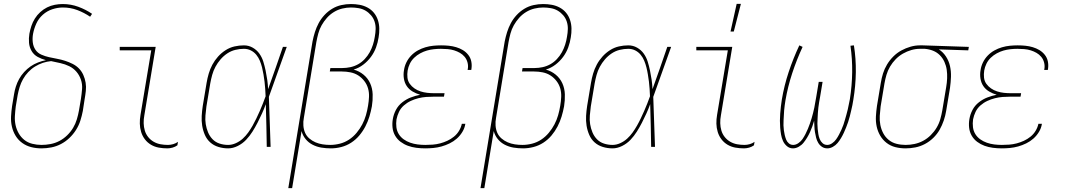

<svg xmlns="http://www.w3.org/2000/svg" viewBox="-20 -764 5540 999"><path d="M196 8Q168 8 142.5 1.5Q117 -5 96 -20Q75 -35 61.5 -57Q48 -79 42 -105Q36 -131 37.5 -158.5Q39 -186 43 -213L53 -273Q56 -293 62.5 -313.5Q69 -334 79.5 -353Q90 -372 105.5 -389Q121 -406 139 -418.5Q157 -431 178 -439Q199 -447 219 -451Q196 -457 176 -468Q156 -479 144.5 -498.5Q133 -518 131 -541.5Q129 -565 133 -589Q137 -610 143.5 -629.5Q150 -649 161.5 -667.5Q173 -686 189.5 -701Q206 -716 225 -725.5Q244 -735 265 -739Q286 -743 306 -743Q349 -743 388 -728.5Q427 -714 459 -692L449 -677Q418 -698 382.5 -711.5Q347 -725 307 -725Q280 -725 252.5 -716Q225 -707 203 -687.5Q181 -668 169 -641.5Q157 -615 152 -588Q148 -566 150.5 -544Q153 -522 164.5 -505Q176 -488 195.5 -479.5Q215 -471 235.5 -466.5Q256 -462 277.5 -458Q299 -454 319 -447.5Q339 -441 358 -431.5Q377 -422 391 -407.5Q405 -393 413.5 -374Q422 -355 425.5 -334Q429 -313 426.5 -290.5Q424 -268 420 -246L411 -187Q406 -161 398 -136Q390 -111 375.5 -88Q361 -65 341 -46Q321 -27 297 -14.5Q273 -2 247 3Q221 8 196 8ZM196 -10Q219 -10 243 -14.5Q267 -19 289 -30.5Q311 -42 329.5 -60Q348 -78 360.5 -99Q373 -120 380 -143.5Q387 -167 391 -190L401 -249Q405 -275 407 -300.5Q409 -326 401 -349.5Q393 -373 377.5 -391Q362 -409 340.5 -419.5Q319 -430 294.5 -435.5Q270 -441 246 -446Q224 -444 203 -437Q182 -430 162.5 -418Q143 -406 127 -389Q111 -372 100 -352.5Q89 -333 82.5 -312Q76 -291 72 -270L62 -210Q59 -186 57.5 -161Q56 -136 61 -113Q66 -90 77.5 -70Q89 -50 106.5 -36Q124 -22 147.5 -16Q171 -10 196 -10Z M851 8Q828 8 806 4Q784 0 765.5 -11Q747 -22 734 -39Q721 -56 714.5 -77Q708 -98 707.5 -120.5Q707 -143 711 -166L767 -502H603V-520H790L731 -164Q727 -143 727.5 -123Q728 -103 733.5 -84.5Q739 -66 751 -51Q763 -36 779.5 -26.5Q796 -17 815 -13.5Q834 -10 854 -10Q867 -10 881 -14Q895 -18 906 -26L903 -8Q892 0 878 4Q864 8 851 8Z M1167 8Q1141 8 1116.5 0.5Q1092 -7 1074 -23Q1056 -39 1046 -62Q1036 -85 1032 -110Q1028 -135 1029.5 -161Q1031 -187 1035 -213L1055 -333Q1059 -357 1066 -381Q1073 -405 1085 -427.5Q1097 -450 1114.5 -469.5Q1132 -489 1154 -503Q1176 -517 1200.5 -522.5Q1225 -528 1249 -528Q1274 -528 1295 -516Q1316 -504 1329.5 -485Q1343 -466 1350 -443.5Q1357 -421 1362 -397Q1367 -373 1370.5 -349Q1374 -325 1375 -300Q1395 -355 1414 -410Q1433 -465 1452 -520H1472Q1448 -455 1425.5 -390Q1403 -325 1379 -260Q1382 -195 1383.5 -130Q1385 -65 1388 0H1368Q1367 -55 1366 -110.5Q1365 -166 1363 -222Q1354 -197 1343 -173Q1332 -149 1320 -125.5Q1308 -102 1293.5 -79Q1279 -56 1260.5 -36.5Q1242 -17 1217 -4.5Q1192 8 1167 8ZM1167 -10Q1187 -10 1207 -19Q1227 -28 1243 -42.5Q1259 -57 1271.5 -74.5Q1284 -92 1294.5 -110.5Q1305 -129 1314 -148Q1323 -167 1331.5 -186Q1340 -205 1347.5 -224.5Q1355 -244 1362 -263Q1361 -282 1360 -301Q1359 -320 1356.5 -339Q1354 -358 1351 -376.5Q1348 -395 1343.5 -413Q1339 -431 1332 -448Q1325 -465 1313.5 -479Q1302 -493 1285.5 -501.5Q1269 -510 1249 -510Q1227 -510 1204.5 -504.5Q1182 -499 1162.5 -486Q1143 -473 1127.5 -455Q1112 -437 1101 -416.5Q1090 -396 1084 -374Q1078 -352 1074 -330L1054 -210Q1051 -187 1049 -163.5Q1047 -140 1050.5 -118Q1054 -96 1062.5 -75.5Q1071 -55 1086 -39.5Q1101 -24 1122.5 -17Q1144 -10 1167 -10Z M1480 215 1606 -548Q1611 -573 1618.5 -597Q1626 -621 1638 -643.5Q1650 -666 1668 -685.5Q1686 -705 1708.5 -718.5Q1731 -732 1756 -737.5Q1781 -743 1806 -743Q1829 -743 1851 -739Q1873 -735 1892.5 -724.5Q1912 -714 1925.5 -697.5Q1939 -681 1946 -660Q1953 -639 1953.5 -616Q1954 -593 1950 -570Q1946 -543 1936.5 -517Q1927 -491 1910 -468Q1893 -445 1870 -427.5Q1847 -410 1820 -402Q1849 -394 1871.5 -375.5Q1894 -357 1906 -330.5Q1918 -304 1919 -273Q1920 -242 1915 -211Q1910 -184 1902 -157.5Q1894 -131 1881 -106Q1868 -81 1849.5 -59Q1831 -37 1807 -21.5Q1783 -6 1755.5 1Q1728 8 1702 8Q1676 8 1652 4Q1628 0 1606.5 -11Q1585 -22 1570 -40.5Q1555 -59 1549 -82L1500 215ZM1698 -10Q1723 -10 1748.5 -16.5Q1774 -23 1796 -37.5Q1818 -52 1835.5 -73Q1853 -94 1865 -117Q1877 -140 1884 -164.5Q1891 -189 1895 -214Q1899 -237 1900 -260Q1901 -283 1895 -304Q1889 -325 1875.5 -342.5Q1862 -360 1844 -371.5Q1826 -383 1804 -387.5Q1782 -392 1759 -392H1696L1699 -410H1762Q1782 -410 1803 -414.5Q1824 -419 1843 -429.5Q1862 -440 1877.5 -456.5Q1893 -473 1903.5 -492Q1914 -511 1920.5 -531.5Q1927 -552 1930 -572Q1934 -593 1934.5 -613Q1935 -633 1929 -651.5Q1923 -670 1910.5 -684.5Q1898 -699 1882 -708.5Q1866 -718 1846 -721.5Q1826 -725 1806 -725Q1784 -725 1761 -719.5Q1738 -714 1717.5 -701.5Q1697 -689 1681 -671Q1665 -653 1653.5 -632.5Q1642 -612 1636 -589.5Q1630 -567 1626 -545L1561 -151Q1557 -131 1558.5 -110.5Q1560 -90 1567.5 -73Q1575 -56 1589.5 -43.5Q1604 -31 1621.5 -23.5Q1639 -16 1658.5 -13Q1678 -10 1698 -10Z M2192 8Q2169 8 2146 5Q2123 2 2102.5 -5.5Q2082 -13 2064.5 -26Q2047 -39 2036 -58Q2025 -77 2022.5 -99.5Q2020 -122 2024 -145Q2028 -169 2040 -192Q2052 -215 2073 -231.5Q2094 -248 2117.5 -257Q2141 -266 2166 -271Q2145 -277 2126.5 -288Q2108 -299 2096.5 -316Q2085 -333 2081.5 -355Q2078 -377 2082 -399Q2085 -420 2094.5 -439.5Q2104 -459 2119.5 -475Q2135 -491 2154 -501.5Q2173 -512 2193.5 -518Q2214 -524 2234.5 -526Q2255 -528 2275 -528Q2296 -528 2315.5 -526Q2335 -524 2353.5 -518.5Q2372 -513 2388 -503.5Q2404 -494 2416 -479Q2428 -464 2432 -445Q2436 -426 2433 -406L2432 -400H2413L2414 -405Q2417 -422 2412.5 -439Q2408 -456 2397.5 -468.5Q2387 -481 2373 -489Q2359 -497 2343 -502Q2327 -507 2309 -508.5Q2291 -510 2274 -510Q2256 -510 2237.5 -508Q2219 -506 2201.5 -501Q2184 -496 2166.5 -486.5Q2149 -477 2135 -463.5Q2121 -450 2112.5 -432.5Q2104 -415 2101 -397Q2098 -378 2100 -360Q2102 -342 2112 -328Q2122 -314 2136.5 -304Q2151 -294 2168 -288.5Q2185 -283 2203 -281Q2221 -279 2240 -279H2293L2290 -261H2237Q2217 -261 2197 -259.5Q2177 -258 2157 -253Q2137 -248 2117.5 -239Q2098 -230 2081.5 -215.5Q2065 -201 2056 -182Q2047 -163 2043 -143Q2040 -122 2042.5 -102Q2045 -82 2055 -66Q2065 -50 2080.5 -39Q2096 -28 2114.5 -21.5Q2133 -15 2153 -12.5Q2173 -10 2193 -10Q2212 -10 2231.5 -11.5Q2251 -13 2270 -18Q2289 -23 2307.5 -31.5Q2326 -40 2342 -53Q2358 -66 2368.5 -83.5Q2379 -101 2383 -120H2402L2401 -119Q2398 -98 2386 -78Q2374 -58 2357 -43Q2340 -28 2319.5 -18Q2299 -8 2277.5 -2Q2256 4 2234.5 6Q2213 8 2192 8Z M2480 215 2606 -548Q2611 -573 2618.5 -597Q2626 -621 2638 -643.5Q2650 -666 2668 -685.5Q2686 -705 2708.5 -718.5Q2731 -732 2756 -737.5Q2781 -743 2806 -743Q2829 -743 2851 -739Q2873 -735 2892.5 -724.5Q2912 -714 2925.5 -697.5Q2939 -681 2946 -660Q2953 -639 2953.5 -616Q2954 -593 2950 -570Q2946 -543 2936.5 -517Q2927 -491 2910 -468Q2893 -445 2870 -427.5Q2847 -410 2820 -402Q2849 -394 2871.5 -375.5Q2894 -357 2906 -330.5Q2918 -304 2919 -273Q2920 -242 2915 -211Q2910 -184 2902 -157.5Q2894 -131 2881 -106Q2868 -81 2849.5 -59Q2831 -37 2807 -21.5Q2783 -6 2755.5 1Q2728 8 2702 8Q2676 8 2652 4Q2628 0 2606.5 -11Q2585 -22 2570 -40.5Q2555 -59 2549 -82L2500 215ZM2698 -10Q2723 -10 2748.5 -16.5Q2774 -23 2796 -37.5Q2818 -52 2835.5 -73Q2853 -94 2865 -117Q2877 -140 2884 -164.5Q2891 -189 2895 -214Q2899 -237 2900 -260Q2901 -283 2895 -304Q2889 -325 2875.5 -342.5Q2862 -360 2844 -371.5Q2826 -383 2804 -387.5Q2782 -392 2759 -392H2696L2699 -410H2762Q2782 -410 2803 -414.5Q2824 -419 2843 -429.5Q2862 -440 2877.5 -456.5Q2893 -473 2903.5 -492Q2914 -511 2920.5 -531.5Q2927 -552 2930 -572Q2934 -593 2934.5 -613Q2935 -633 2929 -651.5Q2923 -670 2910.5 -684.5Q2898 -699 2882 -708.5Q2866 -718 2846 -721.5Q2826 -725 2806 -725Q2784 -725 2761 -719.5Q2738 -714 2717.5 -701.5Q2697 -689 2681 -671Q2665 -653 2653.5 -632.5Q2642 -612 2636 -589.5Q2630 -567 2626 -545L2561 -151Q2557 -131 2558.5 -110.5Q2560 -90 2567.5 -73Q2575 -56 2589.5 -43.5Q2604 -31 2621.5 -23.5Q2639 -16 2658.5 -13Q2678 -10 2698 -10Z M3167 8Q3141 8 3116.5 0.5Q3092 -7 3074 -23Q3056 -39 3046 -62Q3036 -85 3032 -110Q3028 -135 3029.5 -161Q3031 -187 3035 -213L3055 -333Q3059 -357 3066 -381Q3073 -405 3085 -427.5Q3097 -450 3114.5 -469.5Q3132 -489 3154 -503Q3176 -517 3200.5 -522.5Q3225 -528 3249 -528Q3274 -528 3295 -516Q3316 -504 3329.5 -485Q3343 -466 3350 -443.5Q3357 -421 3362 -397Q3367 -373 3370.5 -349Q3374 -325 3375 -300Q3395 -355 3414 -410Q3433 -465 3452 -520H3472Q3448 -455 3425.5 -390Q3403 -325 3379 -260Q3382 -195 3383.5 -130Q3385 -65 3388 0H3368Q3367 -55 3366 -110.5Q3365 -166 3363 -222Q3354 -197 3343 -173Q3332 -149 3320 -125.5Q3308 -102 3293.5 -79Q3279 -56 3260.5 -36.5Q3242 -17 3217 -4.5Q3192 8 3167 8ZM3167 -10Q3187 -10 3207 -19Q3227 -28 3243 -42.5Q3259 -57 3271.5 -74.5Q3284 -92 3294.5 -110.5Q3305 -129 3314 -148Q3323 -167 3331.5 -186Q3340 -205 3347.5 -224.5Q3355 -244 3362 -263Q3361 -282 3360 -301Q3359 -320 3356.5 -339Q3354 -358 3351 -376.5Q3348 -395 3343.5 -413Q3339 -431 3332 -448Q3325 -465 3313.5 -479Q3302 -493 3285.5 -501.5Q3269 -510 3249 -510Q3227 -510 3204.5 -504.5Q3182 -499 3162.5 -486Q3143 -473 3127.5 -455Q3112 -437 3101 -416.5Q3090 -396 3084 -374Q3078 -352 3074 -330L3054 -210Q3051 -187 3049 -163.5Q3047 -140 3050.5 -118Q3054 -96 3062.5 -75.5Q3071 -55 3086 -39.5Q3101 -24 3122.5 -17Q3144 -10 3167 -10Z M3851 8Q3828 8 3806 4Q3784 0 3765.5 -11Q3747 -22 3734 -39Q3721 -56 3714.5 -77Q3708 -98 3707.5 -120.5Q3707 -143 3711 -166L3767 -502H3603V-520H3790L3731 -164Q3727 -143 3727.5 -123Q3728 -103 3733.5 -84.5Q3739 -66 3751 -51Q3763 -36 3779.5 -26.5Q3796 -17 3815 -13.5Q3834 -10 3854 -10Q3867 -10 3881 -14Q3895 -18 3906 -26L3903 -8Q3892 0 3878 4Q3864 8 3851 8ZM3781 -600 3813 -744H3835L3798 -600Z M4106 8Q4088 8 4074.5 -3.5Q4061 -15 4054 -30.5Q4047 -46 4044 -63.5Q4041 -81 4039.5 -99Q4038 -117 4038 -135.5Q4038 -154 4039.5 -172.5Q4041 -191 4043 -209.5Q4045 -228 4048 -246Q4060 -318 4083.5 -389Q4107 -460 4139 -528L4156 -520Q4125 -453 4102 -383Q4079 -313 4067 -243Q4065 -230 4063 -216.5Q4061 -203 4060 -190Q4059 -177 4058.5 -164Q4058 -151 4057 -138Q4056 -125 4056.5 -112Q4057 -99 4058.5 -86.5Q4060 -74 4063 -61.5Q4066 -49 4070.5 -37.5Q4075 -26 4084.5 -18Q4094 -10 4107 -10Q4121 -10 4134.5 -19.5Q4148 -29 4156 -41Q4164 -53 4171 -66.5Q4178 -80 4183.5 -93.5Q4189 -107 4194 -121Q4199 -135 4203 -148.5Q4207 -162 4210.5 -176Q4214 -190 4217 -204Q4220 -218 4222 -232Q4224 -246 4227 -260L4240 -338H4260L4247 -260Q4244 -246 4242 -232Q4240 -218 4238 -204Q4236 -190 4235.5 -176Q4235 -162 4234 -148Q4233 -134 4233 -120.5Q4233 -107 4234.5 -93Q4236 -79 4238 -66Q4240 -53 4245 -40.5Q4250 -28 4260 -19Q4270 -10 4284 -10Q4297 -10 4309.5 -18.5Q4322 -27 4330.5 -39Q4339 -51 4345.5 -63.5Q4352 -76 4358 -89Q4364 -102 4368.5 -115Q4373 -128 4376.5 -141Q4380 -154 4384 -167.5Q4388 -181 4391 -194.5Q4394 -208 4396.5 -221Q4399 -234 4402 -248Q4413 -318 4414 -388Q4415 -458 4405 -526L4423 -528Q4434 -459 4433 -388Q4432 -317 4420 -245Q4418 -231 4415 -216.5Q4412 -202 4408.5 -187.5Q4405 -173 4401.5 -158.5Q4398 -144 4393 -129.5Q4388 -115 4382.5 -101Q4377 -87 4370.5 -73Q4364 -59 4356 -45.5Q4348 -32 4338 -20Q4328 -8 4313.5 0Q4299 8 4285 8Q4269 8 4257 0Q4245 -8 4237.5 -20.5Q4230 -33 4226.5 -47Q4223 -61 4220.5 -75.5Q4218 -90 4217.5 -105.5Q4217 -121 4216 -136Q4212 -121 4206.5 -106Q4201 -91 4194.5 -76.5Q4188 -62 4179.5 -48Q4171 -34 4161 -21.5Q4151 -9 4136 -0.5Q4121 8 4106 8Z M4692 8Q4664 8 4638.5 1.5Q4613 -5 4593 -20.5Q4573 -36 4560 -58Q4547 -80 4541.5 -105.5Q4536 -131 4537.5 -158.5Q4539 -186 4543 -213L4563 -333Q4567 -358 4574.5 -382Q4582 -406 4595.5 -428.5Q4609 -451 4628 -470Q4647 -489 4670 -501.5Q4693 -514 4717.5 -521Q4742 -528 4766 -528H4781L5021 -520L5018 -502L4865 -507Q4887 -493 4902 -470Q4917 -447 4923 -420Q4929 -393 4928 -364.5Q4927 -336 4923 -307L4903 -187Q4899 -162 4890.5 -137Q4882 -112 4869 -89Q4856 -66 4836 -46.5Q4816 -27 4792 -14.5Q4768 -2 4742.5 3Q4717 8 4692 8ZM4692 -10Q4715 -10 4738.5 -15Q4762 -20 4783.5 -31.5Q4805 -43 4823 -61Q4841 -79 4853.5 -100Q4866 -121 4872.5 -144Q4879 -167 4883 -190L4903 -310Q4907 -333 4908 -356Q4909 -379 4906 -400.5Q4903 -422 4894 -442Q4885 -462 4870 -477Q4855 -492 4835 -500Q4815 -508 4792 -510H4766Q4744 -510 4721.5 -503.5Q4699 -497 4678 -485Q4657 -473 4640 -455.5Q4623 -438 4611 -417.5Q4599 -397 4592.5 -375Q4586 -353 4582 -330L4562 -210Q4559 -186 4557.5 -161.5Q4556 -137 4560.5 -114Q4565 -91 4575.5 -71Q4586 -51 4603.5 -36.5Q4621 -22 4644 -16Q4667 -10 4692 -10Z M5192 8Q5169 8 5146 5Q5123 2 5102.5 -5.5Q5082 -13 5064.5 -26Q5047 -39 5036 -58Q5025 -77 5022.5 -99.5Q5020 -122 5024 -145Q5028 -169 5040 -192Q5052 -215 5073 -231.5Q5094 -248 5117.5 -257Q5141 -266 5166 -271Q5145 -277 5126.5 -288Q5108 -299 5096.5 -316Q5085 -333 5081.5 -355Q5078 -377 5082 -399Q5085 -420 5094.5 -439.5Q5104 -459 5119.5 -475Q5135 -491 5154 -501.5Q5173 -512 5193.5 -518Q5214 -524 5234.5 -526Q5255 -528 5275 -528Q5296 -528 5315.5 -526Q5335 -524 5353.5 -518.5Q5372 -513 5388 -503.5Q5404 -494 5416 -479Q5428 -464 5432 -445Q5436 -426 5433 -406L5432 -400H5413L5414 -405Q5417 -422 5412.5 -439Q5408 -456 5397.5 -468.5Q5387 -481 5373 -489Q5359 -497 5343 -502Q5327 -507 5309 -508.5Q5291 -510 5274 -510Q5256 -510 5237.5 -508Q5219 -506 5201.5 -501Q5184 -496 5166.5 -486.5Q5149 -477 5135 -463.5Q5121 -450 5112.5 -432.5Q5104 -415 5101 -397Q5098 -378 5100 -360Q5102 -342 5112 -328Q5122 -314 5136.5 -304Q5151 -294 5168 -288.5Q5185 -283 5203 -281Q5221 -279 5240 -279H5293L5290 -261H5237Q5217 -261 5197 -259.5Q5177 -258 5157 -253Q5137 -248 5117.5 -239Q5098 -230 5081.5 -215.5Q5065 -201 5056 -182Q5047 -163 5043 -143Q5040 -122 5042.5 -102Q5045 -82 5055 -66Q5065 -50 5080.5 -39Q5096 -28 5114.5 -21.5Q5133 -15 5153 -12.5Q5173 -10 5193 -10Q5212 -10 5231.5 -11.5Q5251 -13 5270 -18Q5289 -23 5307.5 -31.5Q5326 -40 5342 -53Q5358 -66 5368.5 -83.5Q5379 -101 5383 -120H5402L5401 -119Q5398 -98 5386 -78Q5374 -58 5357 -43Q5340 -28 5319.5 -18Q5299 -8 5277.5 -2Q5256 4 5234.5 6Q5213 8 5192 8Z"/></svg>

Font: Iosevka Term Curly Th Obl
Style: Regular
Weight: 100
Italic angle: -9°
Designer: Belleve Invis
Foundry: Belleve Invis
Version: Version 32.3.0